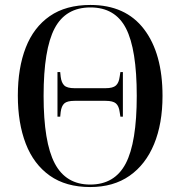

<svg xmlns="http://www.w3.org/2000/svg" viewBox="-20 -745 729 775"><path d="M344 10Q246 10 181 -36Q116 -82 84 -165Q52 -248 52 -359Q52 -471 84 -553Q116 -635 181 -680Q246 -725 345 -725Q487 -725 561.5 -627Q636 -529 636 -358Q636 -246 602 -163.5Q568 -81 503 -35.5Q438 10 344 10ZM344 0Q443 0 487.5 -85Q532 -170 532 -358Q532 -546 488.5 -630.5Q445 -715 345 -715Q245 -715 200.5 -630.5Q156 -546 156 -358Q156 -171 201 -85.5Q246 0 344 0ZM212 -274V-454H223L225 -435Q228 -411 239.5 -400Q251 -389 281 -389H406Q436 -389 448 -400Q460 -411 463 -435L466 -454H476V-274H466L463 -293Q460 -317 448 -327.5Q436 -338 406 -338H281Q251 -338 239.5 -327.5Q228 -317 225 -293L223 -274Z"/></svg>

Font: Noto Serif Display SemiCondensed
Style: Regular
Weight: 400
Width: 4
Designer: Monotype Design Team
Foundry: Monotype Imaging Inc.
Version: Version 2.009